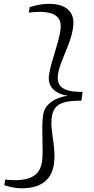

<svg xmlns="http://www.w3.org/2000/svg" viewBox="-20 -852 492 1004"><path d="M234 -832Q305 -832 338 -800Q371 -768 362 -708Q357 -673 345.8 -640.8Q334.5 -608.5 321.8 -578.5Q309 -548.5 298.2 -519.8Q287.5 -491 283 -462.5Q279 -433.5 288.5 -413Q298 -392.5 327.5 -381.8Q357 -371 412 -371.5L405.5 -325.5Q350.5 -326 318.2 -317.2Q286 -308.5 270.8 -290Q255.5 -271.5 251.5 -243.5Q247 -215 249.8 -185.2Q252.5 -155.5 257.2 -124.2Q262 -93 264.2 -59.8Q266.5 -26.5 261.5 8.5Q252.5 69 210.2 100.8Q168 132.5 93.5 132.5Q68.5 132.5 48 128.2Q27.5 124 2.5 116.5L7.5 87Q11 88 23.8 88.8Q36.5 89.5 49.8 89.8Q63 90 66.5 90Q94 90 122.8 82.5Q151.5 75 172.5 54.5Q193.5 34 199.5 -5.5Q203 -30 203 -60.8Q203 -91.5 202 -124.5Q201 -157.5 201.2 -189.5Q201.5 -221.5 205 -248.5Q209.5 -279 227.5 -300Q245.5 -321 273.2 -333.8Q301 -346.5 334 -351.5Q302 -356 278.2 -369.8Q254.5 -383.5 243.2 -406Q232 -428.5 236 -458.5Q240 -485.5 248.5 -516.2Q257 -547 266.8 -578.5Q276.5 -610 284.5 -639.2Q292.5 -668.5 296 -693Q302 -733.5 287 -754.5Q272 -775.5 245.8 -782.8Q219.5 -790 191 -790Q187 -790 173.8 -789.5Q160.5 -789 147.8 -788Q135 -787 131 -786L135 -815Q160 -822.5 184.8 -827.2Q209.5 -832 234 -832Z"/></svg>

Font: Merriweather 96pt Light
Style: Italic
Weight: 300
Italic angle: -7.8°
Version: Version 2.101